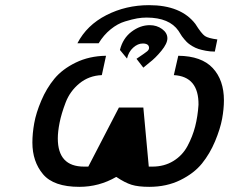

<svg xmlns="http://www.w3.org/2000/svg" viewBox="-20 -704 890 741"><path d="M105 -153.8Q105 -189 112.1 -228.5Q119.1 -268.1 139.2 -315.4Q159.2 -362.8 189.7 -399.9Q220.2 -437 272.2 -462.4Q324.2 -487.8 389.2 -488.8L373 -414.1Q323.2 -412.1 286.6 -382.1Q250 -352.1 233.4 -308.6Q216.8 -265.1 210 -230.5Q203.1 -195.8 203.1 -169.9Q203.1 -61 304.2 -61H320.8L439 -289.1H533.2L554.2 -61H567.9Q613.8 -61 648.9 -82.5Q684.1 -104 703.6 -140.4Q723.1 -176.8 733.2 -215.8Q743.2 -254.9 746.1 -299.8Q747.1 -408.7 650.9 -414.1L668 -488.8Q757.8 -487.8 801 -441.4Q844.2 -395 844.2 -316.9Q844.2 -283.7 837.2 -245.4Q830.1 -207 810.1 -158.9Q790 -110.8 759.5 -73Q729 -35.2 676 -9Q623 17.1 556.2 17.1Q513.2 17.1 487.5 9Q461.9 1 429.2 -21H428.2Q362.3 17.1 286.1 17.1Q187 17.1 146 -31.7Q105 -80.6 105 -153.8ZM278.8 -537.1Q314.9 -606.9 390.4 -645.5Q465.8 -684.1 555.2 -684.1Q678.2 -684.1 733.9 -611.8Q757.8 -573.7 771 -564.9Q784.2 -556.2 818.8 -551.8L809.1 -504.9Q791 -504.9 774.4 -508.1Q757.8 -511.2 745.8 -515.1Q733.9 -519 722.9 -525.6Q711.9 -532.2 705.6 -537.6Q699.2 -543 692.1 -551.5Q685.1 -560.1 682.1 -564Q679.2 -567.9 674.6 -575.9Q669.9 -584 668.9 -585Q633.8 -635.7 546.9 -636.2H545.9Q527.8 -636.2 509.5 -633.1Q491.2 -629.9 462.6 -621.3Q434.1 -612.8 407 -590.8Q379.9 -568.8 360.8 -537.1ZM442.9 -511.2Q454.1 -556.2 487.5 -581.5Q521 -606.9 558.1 -606.9Q585 -606.9 605.5 -592Q626 -577.1 626 -556.2Q626 -536.1 603 -508.1Q580.1 -480 556.2 -461.9L533.2 -442.9L506.8 -477.1Q541 -500 548.1 -506.1Q555.2 -512.2 555.2 -519Q555.2 -536.1 530.8 -536.1Q511.7 -536.1 493.9 -520Q476.1 -503.9 470.2 -478Z"/></svg>

Font: CMU Bright
Style: SemiBoldOblique
Weight: 600
Italic angle: -12°
Version: Version 0.7.0